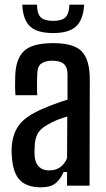

<svg xmlns="http://www.w3.org/2000/svg" viewBox="-20 -792 454 819"><path d="M155 7Q95 7 65.5 -23Q36 -53 31 -118Q30 -129 29.5 -142Q29 -155 30 -166Q34 -222 61.5 -259Q89 -296 160 -327Q185 -338 212 -348Q239 -358 268 -367V-474Q268 -505 252.5 -519Q237 -533 203 -533Q174 -533 157 -521.5Q140 -510 139 -480Q138 -468 138 -448.5Q138 -429 138 -411.5Q138 -394 139 -386H46Q43 -423 45 -468Q47 -541 82.5 -574.5Q118 -608 207 -608Q296 -608 329.5 -572Q363 -536 363 -454L362 0H266V-58H251Q237 -26 216 -9.5Q195 7 155 7ZM189 -65Q244 -65 266 -117L267 -295Q246 -289 225.5 -281Q205 -273 181 -259Q149 -241 138.5 -217.5Q128 -194 128 -166Q127 -152 127 -143.5Q127 -135 128 -125Q130 -97 146 -81Q162 -65 189 -65ZM75 -772H138Q138 -734 153.5 -718.5Q169 -703 207 -703Q244 -703 259.5 -718.5Q275 -734 276 -772H339Q335 -707 304 -679Q273 -651 207 -651Q139 -651 108.5 -679Q78 -707 75 -772Z"/></svg>

Font: Big Shoulders Text SemiBold
Style: Regular
Weight: 600
Designer: Patric King
Foundry: XO Type Co
Version: Version 1.000; ttfautohint (v1.8.2)